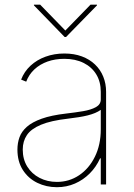

<svg xmlns="http://www.w3.org/2000/svg" viewBox="-20 -780 565 812"><path d="M220.7 11.7Q175.8 11.7 137.7 -6.8Q99.6 -25.4 76.7 -61Q53.7 -96.7 53.7 -147.5Q53.7 -175.3 62.5 -199.7Q71.3 -224.1 93.8 -243.9Q116.2 -263.7 156.5 -278.1Q196.8 -292.5 259.8 -299.8Q297.9 -304.2 331.3 -309.8Q364.7 -315.4 385.5 -326.9Q406.2 -338.4 406.2 -359.4V-391.6Q406.2 -434.1 387.2 -465.3Q368.2 -496.6 333.5 -513.9Q298.8 -531.2 252 -531.2Q213.4 -531.2 181.2 -519.8Q148.9 -508.3 125.7 -486.8Q102.5 -465.3 90.8 -434.6L69.3 -443.4Q82.5 -477.5 109.1 -502.2Q135.7 -526.9 172.6 -540.3Q209.5 -553.7 252 -553.7Q293.5 -553.7 326.2 -541.5Q358.9 -529.3 381.8 -507.3Q404.8 -485.4 416.7 -455.8Q428.7 -426.3 428.7 -391.6V0H406.2V-110.4H403.3Q386.7 -73.7 359.4 -46.4Q332 -19 296.9 -3.7Q261.7 11.7 220.7 11.7ZM220.7 -10.7Q272.5 -10.7 314.5 -38.8Q356.4 -66.9 381.3 -117.2Q406.2 -167.5 406.2 -233.4V-315.4Q396 -308.1 382.1 -302.2Q368.2 -296.4 350.8 -292Q333.5 -287.6 312.7 -284.4Q292 -281.2 268.6 -278.3Q195.3 -270 153.3 -252.4Q111.3 -234.9 93.8 -208.7Q76.2 -182.6 76.2 -147.5Q76.2 -106.4 95.2 -75.7Q114.3 -44.9 147.2 -27.8Q180.2 -10.7 220.7 -10.7ZM149.9 -760.3 256.3 -650.9 362.8 -760.3H390.1V-757.3L259.3 -623.5H253.4L123.5 -757.3V-760.3Z"/></svg>

Font: Inter Thin
Style: Regular
Weight: 250
Designer: Rasmus Andersson
Foundry: rsms
Version: Version 4.001;git-66647c0bb